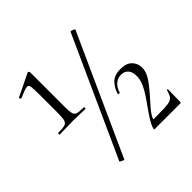

<svg xmlns="http://www.w3.org/2000/svg" viewBox="-164 -786 938 938"><g transform="rotate(-45 305.0 -317.0)"><path d="M46.6 -309Q44.6 -309 44.6 -314.5Q44.6 -320 46.6 -320Q78 -320 92.3 -324Q106.6 -328 110.6 -343Q114.6 -358 114.6 -389V-508Q114.6 -552.6 112.5 -571Q110.4 -589.4 95.6 -587.3Q80.8 -585.2 40.2 -567.2Q36.2 -566 33.3 -571.5Q30.4 -577 34.2 -578L149.4 -634Q153.4 -636 156.4 -632.5Q159.4 -629 159.4 -627V-389Q159.4 -358 162.9 -343Q166.4 -328 180.2 -324Q194 -320 223.4 -320Q226.2 -320 226.2 -314.5Q226.2 -309 223.4 -309Q205.8 -309 184.2 -310Q162.6 -311 138 -311Q112.4 -311 88.7 -310Q65 -309 46.6 -309ZM183.4 0.2Q183.4 2.2 176.9 -0.1Q170.4 -2.4 164.9 -5.7Q159.4 -9 159.4 -10L439.2 -626.8Q440.4 -629 446.4 -627.2Q452.4 -625.4 458.4 -622.5Q464.4 -619.6 463.4 -617.6ZM390.2 -6Q397 -28.2 411.7 -51.4Q426.4 -74.6 443.7 -98.8Q461 -123 477.4 -147.4Q493.8 -171.8 504.4 -196.8Q515 -221.8 515 -246.6Q515 -274.6 501.1 -289.5Q487.2 -304.4 465.2 -304.4Q440.8 -304.4 423.1 -288.3Q405.4 -272.2 399.2 -248Q398.2 -244 392.3 -245.5Q386.4 -247 387.4 -250Q396.6 -281 418.2 -303.5Q439.8 -326 482.8 -326Q523.2 -326 543 -305.4Q562.8 -284.8 562.8 -255.4Q562.8 -227.8 544.5 -199.1Q526.2 -170.4 501.1 -142.2Q476 -114 453.5 -88.2Q431 -62.4 422.8 -40.8Q422.6 -37.8 425.6 -37.8Q473 -37.8 499.5 -38.9Q526 -40 539.7 -45.3Q553.4 -50.6 559.1 -61.4Q564.8 -72.2 570.4 -91.4Q570.4 -93.4 573.6 -93.4Q576.8 -93.4 576.8 -91.4L575.6 -5Q575.6 0 571.6 0Q533 0 483.8 0Q434.6 0 393.2 0Q389.2 0 390.2 -6Z"/></g></svg>

Font: Cormorant Infant Light
Style: Regular
Weight: 300
Designer: Christian Thalmann (Catharsis Fonts)
Foundry: Catharsis Fonts
Version: Version 4.001